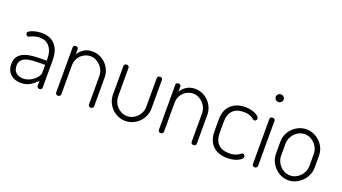

<svg xmlns="http://www.w3.org/2000/svg" viewBox="-56 -1201 3056 1715"><g transform="rotate(20 1471.5 -343.5)"><path d="M196 -478Q244 -478 277 -462Q310 -446 330.5 -419Q351 -392 360 -357.5Q369 -323 369 -286V-22Q369 -13 362.5 -6.5Q356 0 345 0Q335 0 328 -6.5Q321 -13 321 -22V-70Q295 -41 258 -17.5Q221 6 171 6Q142 6 117 -2Q92 -10 73 -26.5Q54 -43 43.5 -67.5Q33 -92 33 -126Q33 -166 50 -192Q67 -218 97.5 -233Q128 -248 171 -254Q214 -260 266 -260H320V-286Q320 -312 313 -338.5Q306 -365 291 -386Q276 -407 252 -420Q228 -433 194 -433Q170 -433 152.5 -428.5Q135 -424 122.5 -419Q110 -414 102 -409.5Q94 -405 89 -405Q78 -405 72.5 -414.5Q67 -424 67 -432Q67 -440 78.5 -448.5Q90 -457 108.5 -463.5Q127 -470 150 -474Q173 -478 196 -478ZM320 -220H271Q234 -220 200 -217.5Q166 -215 139.5 -205.5Q113 -196 97.5 -177.5Q82 -159 82 -128Q82 -81 109.5 -59.5Q137 -38 178 -38Q204 -38 229.5 -48.5Q255 -59 275 -75.5Q295 -92 307.5 -110.5Q320 -129 320 -146Z M546 -22Q546 -14 539 -7Q532 0 521 0Q510 0 503.5 -7Q497 -14 497 -22V-452Q497 -461 503.5 -466.5Q510 -472 521 -472Q531 -472 538 -466.5Q545 -461 545 -452V-402Q561 -431 594.5 -454.5Q628 -478 679 -478Q715 -478 747.5 -463.5Q780 -449 804.5 -424.5Q829 -400 843.5 -366.5Q858 -333 858 -295V-22Q858 -11 850 -5.5Q842 0 833 0Q824 0 816.5 -5.5Q809 -11 809 -22V-295Q809 -321 798.5 -345.5Q788 -370 769.5 -389.5Q751 -409 726.5 -420.5Q702 -432 675 -432Q651 -432 628 -422.5Q605 -413 586.5 -395.5Q568 -378 557 -352.5Q546 -327 546 -295Z M1163 6Q1125 6 1091.5 -9Q1058 -24 1033.5 -49Q1009 -74 994.5 -107.5Q980 -141 980 -177V-451Q980 -459 987 -465.5Q994 -472 1005 -472Q1014 -472 1021.5 -465.5Q1029 -459 1029 -451V-177Q1029 -151 1039.5 -126Q1050 -101 1068 -82Q1086 -63 1110.5 -51.5Q1135 -40 1163 -40Q1191 -40 1215.5 -51.5Q1240 -63 1258 -82Q1276 -101 1286.5 -125.5Q1297 -150 1297 -177V-452Q1297 -460 1304.5 -466Q1312 -472 1322 -472Q1333 -472 1339.5 -466Q1346 -460 1346 -452V-177Q1346 -140 1331.5 -107Q1317 -74 1292 -49Q1267 -24 1233.5 -9Q1200 6 1163 6Z M1522 -22Q1522 -14 1515 -7Q1508 0 1497 0Q1486 0 1479.5 -7Q1473 -14 1473 -22V-452Q1473 -461 1479.5 -466.5Q1486 -472 1497 -472Q1507 -472 1514 -466.5Q1521 -461 1521 -452V-402Q1537 -431 1570.5 -454.5Q1604 -478 1655 -478Q1691 -478 1723.5 -463.5Q1756 -449 1780.5 -424.5Q1805 -400 1819.5 -366.5Q1834 -333 1834 -295V-22Q1834 -11 1826 -5.5Q1818 0 1809 0Q1800 0 1792.5 -5.5Q1785 -11 1785 -22V-295Q1785 -321 1774.5 -345.5Q1764 -370 1745.5 -389.5Q1727 -409 1702.5 -420.5Q1678 -432 1651 -432Q1627 -432 1604 -422.5Q1581 -413 1562.5 -395.5Q1544 -378 1533 -352.5Q1522 -327 1522 -295Z M2132 6Q2084 6 2048.5 -8Q2013 -22 1990 -46.5Q1967 -71 1955.5 -105Q1944 -139 1944 -179V-293Q1944 -332 1955 -366Q1966 -400 1989.5 -424.5Q2013 -449 2048.5 -463.5Q2084 -478 2132 -478Q2163 -478 2188 -471.5Q2213 -465 2230.5 -456Q2248 -447 2257.5 -436.5Q2267 -426 2267 -417Q2267 -408 2260.5 -400.5Q2254 -393 2244 -393Q2238 -393 2230.5 -399Q2223 -405 2211 -412.5Q2199 -420 2180 -426Q2161 -432 2133 -432Q2064 -432 2028.5 -395Q1993 -358 1993 -293V-179Q1993 -114 2028.5 -77Q2064 -40 2134 -40Q2164 -40 2183.5 -46Q2203 -52 2215.5 -59.5Q2228 -67 2236 -73.5Q2244 -80 2251 -80Q2260 -80 2266.5 -72Q2273 -64 2273 -56Q2273 -47 2263 -36Q2253 -25 2235 -16Q2217 -7 2191 -0.5Q2165 6 2132 6Z M2391 -472Q2402 -472 2409 -466.5Q2416 -461 2416 -452V-22Q2416 -14 2409 -7Q2402 0 2391 0Q2380 0 2373.5 -7Q2367 -14 2367 -22V-452Q2367 -461 2373.5 -466.5Q2380 -472 2391 -472ZM2391 -693Q2406 -693 2417 -682.5Q2428 -672 2428 -658Q2428 -643 2417 -632Q2406 -621 2391 -621Q2374 -621 2363.5 -632Q2353 -643 2353 -658Q2353 -672 2363.5 -682.5Q2374 -693 2391 -693Z M2712 -478Q2749 -478 2782 -463.5Q2815 -449 2840.5 -424.5Q2866 -400 2881 -366.5Q2896 -333 2896 -295V-179Q2896 -143 2881 -109.5Q2866 -76 2840.5 -50.5Q2815 -25 2782 -9.5Q2749 6 2712 6Q2675 6 2642 -9Q2609 -24 2584 -49.5Q2559 -75 2544 -108.5Q2529 -142 2529 -179V-295Q2529 -332 2543.5 -365Q2558 -398 2583 -423Q2608 -448 2641 -463Q2674 -478 2712 -478ZM2847 -295Q2847 -321 2836.5 -345.5Q2826 -370 2807.5 -389.5Q2789 -409 2764.5 -420.5Q2740 -432 2712 -432Q2684 -432 2659.5 -420.5Q2635 -409 2617 -389.5Q2599 -370 2588.5 -345.5Q2578 -321 2578 -295V-179Q2578 -152 2588.5 -127Q2599 -102 2617 -82.5Q2635 -63 2659.5 -51.5Q2684 -40 2712 -40Q2740 -40 2764.5 -51.5Q2789 -63 2807.5 -82.5Q2826 -102 2836.5 -127Q2847 -152 2847 -179Z"/></g></svg>

Font: AkaAcidDosis
Style: Light
Weight: 300
Designer: Edgar Tolentino, Pablo Impallari, Igino Marini, Aka-Acid
Foundry: Edgar Tolentino, Pablo Impallari, Igino Marini, Aka-Acid
Version: Version 1.007